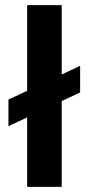

<svg xmlns="http://www.w3.org/2000/svg" viewBox="-20 -730 346 750"><path d="M13 -341 293 -473V-369L13 -237ZM86 -710H221V0H86Z"/></svg>

Font: Uncut Sans Variable
Style: Regular
Weight: 400
Designer: Kasper Nordkvist
Foundry: UNCUT.wtf
Version: Version 1.304;Glyphs 3.2 (3246)